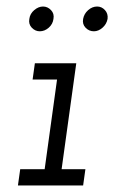

<svg xmlns="http://www.w3.org/2000/svg" viewBox="-20 -569 350 589"><path d="M42 -50 35 0H235L242 -50H169L214 -375H87L80 -325H155L117 -50ZM235 -511Q232 -495 242.5 -484Q253 -473 268 -473Q282 -473 294.5 -484Q307 -495 310 -511Q312 -527 302 -538Q292 -549 278 -549Q263 -549 250.5 -538Q238 -527 235 -511ZM70 -511Q67 -495 77.5 -484Q88 -473 102 -473Q117 -473 129.5 -484Q142 -495 144 -511Q147 -527 136.5 -538Q126 -549 112 -549Q98 -549 85 -538Q72 -527 70 -511Z"/></svg>

Font: Josefin Slab Thin Medium
Style: Italic
Weight: 500
Italic angle: -12°
Version: Version 2.000